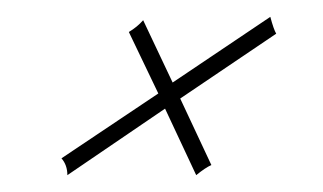

<svg xmlns="http://www.w3.org/2000/svg" viewBox="-20 -313 383 228"><path d="M60 -105Q60 -117 53 -125L168 -202L133 -275Q143 -281 150 -289L185 -215L301 -293Q305 -278 308 -273L194 -196L231 -117Q224 -114 213 -105L176 -184Z"/></svg>

Font: Kapakana
Style: Regular
Weight: 400
Designer: Kousuke Nagai
Version: Version 1.002